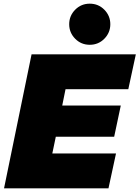

<svg xmlns="http://www.w3.org/2000/svg" viewBox="-20 -1026 760 1046"><path d="M720 -730 679 -540H337L319 -451H638L602 -281H284L265 -190H612L571 0H2L152 -730ZM389.5 -815Q357 -848 357 -894Q357 -940 389.5 -973Q422 -1006 469 -1006Q516 -1006 548.5 -973Q581 -940 581 -894Q581 -848 548.5 -815Q516 -782 469 -782Q422 -782 389.5 -815Z"/></svg>

Font: Nacelle Black
Style: Italic
Weight: 900
Italic angle: -12°
Designer: Sora Sagano
Foundry: Sora Sagano
Version: Version 1.000;FEAKit 1.0